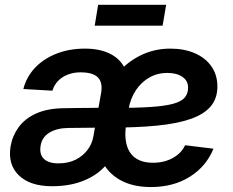

<svg xmlns="http://www.w3.org/2000/svg" viewBox="-20 -755 957 787"><path d="M192.9 8.3Q103.5 8.3 57.4 -36.1Q11.2 -80.6 23.4 -155.3Q30.8 -198.2 56.2 -233.4Q81.5 -268.6 128.2 -289.8Q174.8 -311 244.6 -311.5Q271 -312 295.2 -312.3Q319.3 -312.5 345.9 -312.7Q372.6 -313 405.8 -313.5L395.5 -231.9Q362.3 -231.9 327.1 -231.2Q292 -230.5 260.3 -230.5Q212.9 -230 182.4 -211.2Q151.9 -192.4 146.5 -158.2Q140.6 -122.1 159.9 -103.8Q179.2 -85.4 219.7 -85.4Q260.7 -85.4 290.8 -100.8Q320.8 -116.2 339.4 -141.4Q357.9 -166.5 362.8 -196.3L394 -371.6Q402.3 -415 382.1 -436.8Q361.8 -458.5 310.1 -458.5Q281.7 -458.5 257.8 -449.2Q233.9 -439.9 217.8 -423.1Q201.7 -406.2 194.8 -383.3L75.7 -390.1Q88.4 -439.9 123.5 -477.1Q158.7 -514.2 211.2 -534.9Q263.7 -555.7 327.6 -555.7Q390.1 -555.7 432.1 -534.2Q474.1 -512.7 492.2 -473.4Q510.3 -434.1 501 -380.4L463.4 -153.3L455.6 -148.4Q439.5 -102.1 403.8 -66.7Q368.2 -31.2 315.2 -11.5Q262.2 8.3 192.9 8.3ZM598.1 11.7Q523.9 11.7 472.2 -17.3Q420.4 -46.4 395.3 -100.6Q370.1 -154.8 375 -230.5Q378.9 -299.8 403.3 -359.1Q427.7 -418.5 468.8 -462.6Q509.8 -506.8 563 -531.2Q616.2 -555.7 678.7 -555.7Q734.9 -555.7 778.3 -536.9Q821.8 -518.1 846.4 -483.2Q871.1 -448.2 871.1 -400.4Q871.1 -351.1 843.3 -318.6Q815.4 -286.1 760.3 -267.1Q705.1 -248 622.6 -240Q540 -231.9 430.2 -231.9L443.8 -312.5Q536.1 -312.5 595.9 -316.4Q655.8 -320.3 689.7 -329.6Q723.6 -338.9 737.3 -355.2Q751 -371.6 751 -396Q751 -423.8 727.8 -439.9Q704.6 -456.1 665.5 -456.1Q625.5 -456.1 592.3 -437.3Q559.1 -418.5 536.9 -385Q514.6 -351.6 506.8 -307.1Q502.9 -282.2 499.8 -263.2Q496.6 -244.1 495.1 -230.5Q493.7 -216.8 493.7 -207.5Q493.7 -148.4 522.5 -118.2Q551.3 -87.9 607.4 -87.9Q652.8 -87.9 688 -107.2Q723.1 -126.5 738.8 -159.7L855 -145.5Q825.7 -73.2 758.5 -30.8Q691.4 11.7 598.1 11.7ZM661.1 -735.4 646.5 -649.9H368.2L382.3 -735.4Z"/></svg>

Font: Inter SemiBold
Style: Italic
Weight: 600
Italic angle: -9.3988°
Designer: Rasmus Andersson
Foundry: rsms
Version: Version 4.001;git-66647c0bb